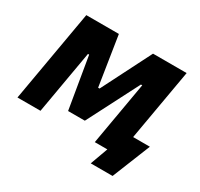

<svg xmlns="http://www.w3.org/2000/svg" viewBox="-170 -918 1327 1271"><g transform="rotate(30 493.5 -282.5)"><path d="M24 0H200L284 -483H293L359 -90H487L689 -483H699L615 0H711L662 135H829L946 -156H818L913 -700H656L465 -323H454L395 -700H146Z"/></g></svg>

Font: Fixel Display ExtraBold
Style: Italic
Weight: 800
Italic angle: -10°
Designer: AlfaBravo + MacPaw
Foundry: Kyrylo Tkachov, Marchela Mozhyna, Serhii Makarenko, Maria Weinstein, Zakhar Kryvoshyya
Version: Version 1.210;Glyphs 3.2 (3217)